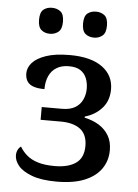

<svg xmlns="http://www.w3.org/2000/svg" viewBox="-54 -787 604 839"><g transform="rotate(5 248.5 -367.5)"><path d="M226 10Q159 10 117.5 -5.5Q76 -21 57.5 -43.5Q39 -66 39 -89Q39 -102 44 -112.5Q49 -123 58 -129Q70 -108 89.5 -91.5Q109 -75 138.5 -66Q168 -57 211 -57Q271 -57 304.5 -80.5Q338 -104 338 -156Q338 -206 307.5 -229.5Q277 -253 221 -253H133V-309H222Q257 -309 279 -322Q301 -335 311.5 -357.5Q322 -380 322 -406Q322 -431 313.5 -452Q305 -473 286.5 -485Q268 -497 236 -497Q204 -497 182 -483.5Q160 -470 149 -445.5Q138 -421 138 -388Q109 -388 90 -394.5Q71 -401 62 -415Q53 -429 53 -450Q53 -475 72 -496.5Q91 -518 131.5 -532Q172 -546 236 -546Q328 -546 378 -510Q428 -474 428 -412Q428 -363 399 -330Q370 -297 324 -284V-279Q361 -271 388 -254Q415 -237 430.5 -210.5Q446 -184 446 -147Q446 -101 421.5 -65.5Q397 -30 348.5 -10Q300 10 226 10ZM334 -631Q311 -631 296 -643.5Q281 -656 281 -688Q281 -721 296 -733Q311 -745 334 -745Q355 -745 370.5 -733Q386 -721 386 -688Q386 -656 370.5 -643.5Q355 -631 334 -631ZM140 -631Q118 -631 103 -643.5Q88 -656 88 -688Q88 -721 103 -733Q118 -745 140 -745Q162 -745 177.5 -733Q193 -721 193 -688Q193 -656 177.5 -643.5Q162 -631 140 -631Z"/></g></svg>

Font: ET Text
Style: Regular
Weight: 470
Designer: Monotype Design Team
Foundry: Monotype Imaging Inc.
Version: Version 2.009